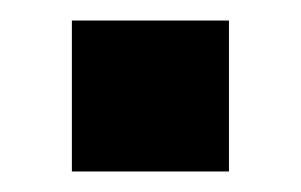

<svg xmlns="http://www.w3.org/2000/svg" viewBox="-20 -377 293 187"><path d="M50 -357H203V-210H50Z"/></svg>

Font: Mozilla Headline BETA
Style: Bold
Weight: 700
Designer: Studio DRAMA
Foundry: Studio DRAMA
Version: Version 0.100